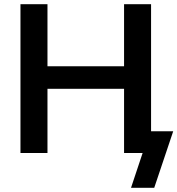

<svg xmlns="http://www.w3.org/2000/svg" viewBox="-20 -725 841 910"><path d="M77 0V-705H205V-411H568V-705H696V-103H801L711 165H601L656 0H568V-304H205V0Z"/></svg>

Font: Nunito Sans
Style: Bold
Weight: 700
Designer: Vernon Adams
Foundry: Vernon Adams
Version: Version 3.101; ttfautohint (v1.8.4.7-5d5b);gftools[0.9.27]